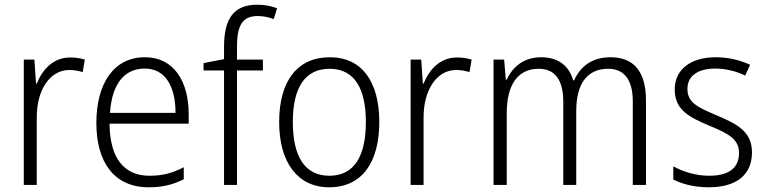

<svg xmlns="http://www.w3.org/2000/svg" viewBox="-20 -785 3253 815"><path d="M278 -541C206 -541 160 -490 136 -430H133L126 -532H81V0H136V-287C136 -401 190 -488 275 -488C295 -488 314 -484 331 -479L340 -532C321 -538 300 -541 278 -541Z M595 -542C462 -542 389 -429 389 -263C389 -97 464 10 611 10C670 10 714 -1 760 -24V-75C709 -49 669 -39 614 -39C505 -39 446 -116 445 -260H781V-300C781 -437 720 -542 595 -542ZM594 -494C684 -494 725 -415 725 -306H447C455 -430 509 -494 594 -494Z M1096 -486V-532H986V-587C986 -680 1011 -717 1074 -717C1096 -717 1121 -712 1142 -704L1156 -750C1132 -759 1105 -765 1072 -765C973 -765 931 -707 931 -587V-534L844 -517V-486H931V0H986V-486Z M1590 -267C1590 -436 1518 -542 1380 -542C1242 -542 1165 -441 1165 -267C1165 -96 1243 10 1377 10C1517 10 1590 -96 1590 -267ZM1223 -267C1223 -411 1273 -493 1379 -493C1488 -493 1533 -404 1533 -267C1533 -124 1485 -39 1378 -39C1271 -39 1223 -125 1223 -267Z M1920 -541C1848 -541 1802 -490 1778 -430H1775L1768 -532H1723V0H1778V-287C1778 -401 1832 -488 1917 -488C1937 -488 1956 -484 1973 -479L1982 -532C1963 -538 1942 -541 1920 -541Z M2572 -542C2496 -542 2445 -506 2417 -444H2413C2396 -505 2350 -542 2277 -542C2201 -542 2155 -499 2131 -447H2127L2120 -532H2075V0H2131V-304C2131 -423 2176 -493 2267 -493C2331 -493 2371 -452 2371 -352V0H2426V-313C2426 -432 2474 -493 2562 -493C2626 -493 2666 -451 2666 -355V0H2722V-359C2722 -485 2667 -542 2572 -542Z M3172 -138C3172 -228 3107 -259 3023 -295C2941 -330 2898 -349 2898 -408C2898 -463 2943 -494 3016 -494C3061 -494 3108 -482 3143 -464L3164 -510C3123 -529 3074 -542 3018 -542C2911 -542 2844 -489 2844 -406C2844 -318 2905 -288 2992 -251C3075 -217 3117 -193 3117 -136C3117 -75 3078 -39 2990 -39C2934 -39 2879 -56 2838 -79V-23C2873 -5 2924 10 2989 10C3107 10 3172 -44 3172 -138Z"/></svg>

Font: Noto Sans Gujarati SemiCondensed Light
Style: Regular
Weight: 300
Width: 4
Designer: Jelle Bosma - Monotype Design Team, Universal Thirst
Foundry: Monotype Imaging Inc.
Version: Version 2.106